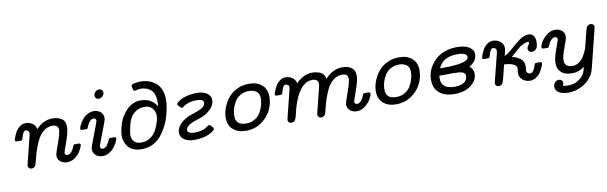

<svg xmlns="http://www.w3.org/2000/svg" viewBox="-53 -1264 6411 2027"><g transform="rotate(-10 3152.0 -250.0)"><path d="M68.8 -317.9Q68.8 -324.7 77.4 -348.4Q85.9 -372.1 101.6 -402.1Q117.2 -432.1 146.5 -455.1Q175.8 -478 211.9 -478Q249 -478 281.5 -458Q314 -438 323.2 -395Q401.4 -478 499 -478Q557.1 -478 596.7 -451.9Q636.2 -425.8 636.2 -363.8Q636.2 -309.6 599.1 -206.8Q562 -104 562 -97.2Q562 -85 569.6 -77.4Q577.1 -69.8 588.9 -69.8Q610.8 -69.8 631.8 -92.5Q652.8 -115.2 665 -150.9Q668.9 -164.1 675 -166.5Q681.2 -168.9 704.1 -168.9H716.8Q745.6 -168.9 746.1 -154.8Q746.1 -142.6 734.6 -117.7Q723.1 -92.8 702.6 -64.9Q682.1 -37.1 647.5 -16.1Q612.8 4.9 574.2 4.9Q531.2 4.9 501.7 -19.5Q472.2 -43.9 472.2 -84Q472.2 -102.1 510 -205.1Q547.9 -308.1 547.9 -347.2Q547.9 -402.3 483.9 -401.9Q432.1 -401.9 389.6 -367.4Q347.2 -333 321.5 -279.5Q295.9 -226.1 279.5 -175.5Q263.2 -125 252.2 -79.1Q241.2 -33.2 237.8 -25.9Q223.6 4.9 190.9 4.9Q175.8 4.9 165.3 -4.6Q154.8 -14.2 154.8 -28.8Q154.8 -40 158.2 -49.8L231.9 -347.2Q234.9 -358.4 234.9 -367.2Q234.9 -383.3 223.9 -392.6Q212.9 -401.9 200.2 -401.9Q182.1 -401.9 171.6 -380.9Q161.1 -359.9 154.5 -335.4Q147.9 -311 143.1 -307.1Q139.2 -304.2 124 -304.2H94.2Q68.8 -303.7 68.8 -317.9Z M769.5 -317.9Q769.5 -330.1 781.7 -355.5Q793.9 -380.9 814.2 -408.9Q834.5 -437 869.1 -457.5Q903.8 -478 941.9 -478Q984.9 -478 1013.7 -453.1Q1042.5 -428.2 1042.5 -388.2V-381.8Q1042.5 -364.7 992.2 -237.3Q941.9 -109.9 941.9 -97.2Q941.9 -85 949.7 -77.4Q957.5 -69.8 968.8 -69.8Q992.7 -69.8 1013.2 -94.5Q1033.7 -119.1 1044.9 -151.9Q1051.8 -168.9 1069.8 -168.9H1107.9Q1127 -168.9 1126.5 -154.8Q1126.5 -141.6 1114.5 -116.7Q1102.5 -91.8 1081.5 -63.5Q1060.5 -35.2 1026.1 -14.6Q991.7 5.9 953.6 5.9Q910.6 5.9 881.6 -19Q852.5 -43.9 852.5 -84Q852.5 -100.1 864.7 -133.8Q953.6 -364.7 953.6 -375Q953.6 -386.2 946 -394Q938.5 -401.9 926.8 -401.9Q906.7 -401.9 887.7 -382.8Q868.7 -363.8 856.9 -335.9Q855 -331.1 852.3 -323.5Q849.6 -315.9 848.6 -314Q847.7 -312 844.7 -308.6Q841.8 -305.2 837.6 -304.7Q833.5 -304.2 826.7 -304.2H787.6Q769.5 -303.7 769.5 -317.9ZM978.5 -637.2Q978.5 -658.2 996.1 -676Q1013.7 -693.8 1036.6 -693.8Q1053.7 -693.8 1065.7 -682.9Q1077.6 -671.9 1077.6 -653.8Q1077.6 -632.8 1059.6 -615Q1041.5 -597.2 1018.6 -597.2Q1000.5 -597.2 989.5 -608.6Q978.5 -620.1 978.5 -637.2Z M1187.5 -167Q1187.5 -202.1 1200 -254.2Q1212.4 -306.2 1228.5 -338.9Q1237.3 -358.9 1252.4 -381.3Q1267.6 -403.8 1294.7 -434.3Q1321.8 -464.8 1362.1 -484.4Q1402.3 -503.9 1448.7 -503.9Q1564 -503.9 1619.6 -410.2Q1623.5 -432.1 1623.5 -463.9Q1623.5 -509.8 1609.6 -543Q1595.7 -576.2 1572 -593Q1548.3 -609.9 1523.9 -617.4Q1499.5 -625 1472.7 -625Q1452.6 -625 1430.7 -619.4Q1408.7 -613.8 1405.8 -613.8Q1397.9 -613.8 1391.8 -627.9Q1385.7 -642.1 1384.8 -655.8L1382.3 -669.9Q1382.3 -686 1418.5 -693.1Q1454.6 -700.2 1485.4 -700.2Q1524.4 -700.2 1561.5 -689.2Q1598.6 -678.2 1635 -653.1Q1671.4 -627.9 1693.4 -578.9Q1715.3 -529.8 1715.3 -462.9Q1715.3 -435.1 1709 -393.6Q1702.6 -352.1 1688 -297.6Q1673.3 -243.2 1647 -191.2Q1620.6 -139.2 1584.5 -94Q1548.3 -48.8 1493.9 -21.5Q1439.5 5.9 1374.5 5.9Q1318.4 5.9 1279.1 -12.5Q1239.7 -30.8 1221.2 -60.3Q1202.6 -89.8 1195.1 -116Q1187.5 -142.1 1187.5 -167ZM1278.8 -164.1Q1278.8 -122.1 1302.7 -93Q1326.7 -64 1384.8 -64Q1439 -64 1481.7 -95Q1524.4 -126 1545.9 -169.9Q1567.4 -213.9 1578.4 -251.5Q1589.4 -289.1 1589.4 -313Q1589.4 -362.8 1560.1 -396Q1530.8 -429.2 1476.6 -429.2Q1404.8 -429.2 1357.4 -381.8Q1350.6 -375 1344.5 -367.9Q1338.4 -360.8 1334 -355Q1329.6 -349.1 1325.2 -340.1Q1320.8 -331.1 1317.6 -325.9Q1314.5 -320.8 1311 -310.3Q1307.6 -299.8 1306.2 -295.4Q1304.7 -291 1301 -278.6Q1297.4 -266.1 1296.4 -262Q1295.4 -257.8 1292 -242.9Q1288.6 -228 1287.6 -224.1Q1278.8 -179.2 1278.8 -164.1Z M1788.6 -96.2Q1788.6 -145 1830.6 -189.5Q1872.6 -233.9 1946.3 -261.2Q1948.2 -262.2 1975.8 -270.5Q2003.4 -278.8 2020 -285.4Q2036.6 -292 2059.6 -304Q2082.5 -315.9 2094.5 -331.5Q2106.4 -347.2 2106.4 -365.2Q2106.4 -380.4 2089.4 -391.6Q2072.3 -402.8 2031.2 -402.8Q1978 -402.8 1941.7 -389.4Q1905.3 -376 1888.9 -363Q1872.6 -350.1 1867.2 -350.1Q1860.4 -350.1 1841.8 -368.7Q1823.2 -387.2 1823.2 -396Q1823.2 -400.9 1831.3 -410.4Q1839.4 -419.9 1857.9 -431.9Q1876.5 -443.8 1901.4 -453.9Q1926.3 -463.9 1964.8 -470.9Q2003.4 -478 2046.4 -478Q2113.3 -478 2154.3 -450Q2195.3 -421.9 2195.3 -376Q2195.3 -327.1 2152.3 -282Q2109.4 -236.8 2037.6 -210.9Q2033.7 -209 2009.5 -201.9Q1985.4 -194.8 1966.3 -187.5Q1947.3 -180.2 1925.3 -168.7Q1903.3 -157.2 1890.4 -141.6Q1877.4 -126 1877.4 -107.9Q1877.4 -93.8 1894.5 -81.8Q1911.6 -69.8 1951.2 -69.8Q1993.2 -69.8 2025.9 -77.9Q2058.6 -85.9 2073 -95.9Q2087.4 -106 2098.9 -114Q2110.4 -122.1 2116.2 -122.1Q2124 -122.1 2142.1 -103Q2160.2 -84 2160.2 -76.2Q2160.2 -71.3 2151.9 -61.5Q2143.6 -51.8 2125 -40.3Q2106.4 -28.8 2081.3 -18.3Q2056.2 -7.8 2018.3 -1Q1980.5 5.9 1938.5 5.9Q1869.6 5.9 1829.1 -22.2Q1788.6 -50.3 1788.6 -96.2Z M2302.2 -167Q2302.2 -216.8 2321.8 -270Q2341.3 -323.2 2377.2 -370.6Q2413.1 -418 2473.1 -448Q2533.2 -478 2606.4 -478Q2692.4 -478 2743.9 -432.6Q2795.4 -387.2 2795.4 -305.2Q2795.4 -231.9 2761.5 -162.4Q2727.5 -92.8 2656 -43.5Q2584.5 5.9 2491.2 5.9Q2405.3 5.9 2353.8 -39.6Q2302.2 -85 2302.2 -167ZM2394.5 -168Q2394.5 -69.8 2505.4 -69.8Q2561.5 -69.8 2603 -96.4Q2644.5 -123 2665 -163.1Q2685.5 -203.1 2694.3 -238.5Q2703.1 -273.9 2703.1 -304.2Q2703.1 -358.4 2671.1 -380.6Q2639.2 -402.8 2592.3 -402.8Q2547.4 -402.8 2510.7 -385Q2474.1 -367.2 2453.1 -340.6Q2432.1 -314 2418.2 -280.5Q2404.3 -247.1 2399.4 -219Q2394.5 -190.9 2394.5 -168Z M2855 -317.9Q2855 -324.7 2863.5 -348.4Q2872.1 -372.1 2888.2 -402.1Q2904.3 -432.1 2933.6 -455.1Q2962.9 -478 2999 -478Q3036.1 -478 3068.6 -457Q3101.1 -436 3109.4 -395Q3192.4 -478 3286.1 -478Q3302.2 -478 3317.6 -475.6Q3333 -473.1 3357.7 -465.6Q3382.3 -458 3399.2 -437.5Q3416 -417 3420.9 -387.2Q3445.8 -413.1 3463.4 -428Q3481 -442.9 3520.5 -460.4Q3560.1 -478 3604 -478Q3669.9 -478 3706.1 -449.5Q3742.2 -420.9 3742.2 -363.8Q3742.2 -314.9 3704.6 -209Q3667 -103 3667 -97.2Q3667 -85 3675 -77.4Q3683.1 -69.8 3694.3 -69.8Q3717.3 -69.8 3738.3 -93.5Q3759.3 -117.2 3771 -151.9Q3774.9 -161.6 3779.5 -165.3Q3784.2 -168.9 3794.9 -168.9H3825.2Q3852.1 -168.9 3852.1 -153.8Q3852.1 -135.7 3833 -99.9Q3814 -64 3771.5 -29.1Q3729 5.9 3679.2 5.9Q3636.2 5.9 3607.2 -19Q3578.1 -43.9 3578.1 -84Q3578.1 -103 3615.7 -206.1Q3653.3 -309.1 3653.3 -348.1Q3653.3 -402.3 3589.4 -401.9Q3537.6 -401.9 3494.9 -367.4Q3452.1 -333 3426.8 -279.5Q3401.4 -226.1 3384.8 -175Q3368.2 -124 3357.2 -78.1Q3346.2 -32.2 3343.3 -24.9Q3330.1 4.9 3295.9 4.9Q3280.8 4.9 3270.5 -4.6Q3260.3 -14.2 3260.3 -28.8Q3260.3 -36.6 3264.2 -53.2L3328.1 -310.1Q3334 -331.1 3334 -347.2Q3334 -402.3 3271 -401.9Q3149.9 -401.9 3076.2 -206.1Q3063 -171.9 3053 -133.5Q3043 -95.2 3038.1 -73Q3033.2 -50.8 3025.6 -31.5Q3018.1 -12.2 3007.1 -3.7Q2996.1 4.9 2977.1 4.9Q2961.9 4.9 2951.4 -4.6Q2940.9 -14.2 2940.9 -28.8Q2940.9 -30.8 2947.3 -61L3018.1 -345.2Q3022 -359.4 3022 -367.2Q3022 -383.3 3010.5 -392.6Q2999 -401.9 2986.3 -401.9Q2969.2 -401.9 2958.3 -382.3Q2947.3 -362.8 2941.2 -338.4Q2935.1 -314 2932.1 -310.1Q2928.2 -304.2 2914.1 -304.2H2881.3Q2855 -303.7 2855 -317.9Z M3911.6 -167Q3911.6 -216.8 3931.2 -270Q3950.7 -323.2 3986.6 -370.6Q4022.5 -418 4082.5 -448Q4142.6 -478 4215.8 -478Q4301.8 -478 4353.3 -432.6Q4404.8 -387.2 4404.8 -305.2Q4404.8 -231.9 4370.8 -162.4Q4336.9 -92.8 4265.4 -43.5Q4193.8 5.9 4100.6 5.9Q4014.6 5.9 3963.1 -39.6Q3911.6 -85 3911.6 -167ZM4003.9 -168Q4003.9 -69.8 4114.7 -69.8Q4170.9 -69.8 4212.4 -96.4Q4253.9 -123 4274.4 -163.1Q4294.9 -203.1 4303.7 -238.5Q4312.5 -273.9 4312.5 -304.2Q4312.5 -358.4 4280.5 -380.6Q4248.5 -402.8 4201.7 -402.8Q4156.7 -402.8 4120.1 -385Q4083.5 -367.2 4062.5 -340.6Q4041.5 -314 4027.6 -280.5Q4013.7 -247.1 4008.8 -219Q4003.9 -190.9 4003.9 -168Z M4506.3 -182.1Q4506.3 -300.3 4596.4 -389.2Q4686.5 -478 4838.4 -478Q4917.5 -478 4965.1 -448.5Q5012.7 -418.9 5012.7 -369.1Q5012.7 -347.2 5004.2 -327.1Q4995.6 -307.1 4984.1 -293.9Q4972.7 -280.8 4959.5 -271Q4946.3 -261.2 4939.5 -257.1Q4932.6 -252.9 4929.7 -252Q4971.7 -218.8 4971.7 -168Q4971.7 -101.1 4905.5 -47.6Q4839.4 5.9 4724.6 5.9Q4624.5 5.9 4565.4 -43.2Q4506.3 -92.3 4506.3 -182.1ZM4598.6 -184.1Q4598.6 -70.3 4739.7 -69.8Q4847.7 -69.8 4872.6 -130.9Q4878.4 -144 4878.4 -161.1Q4878.4 -172.4 4874.5 -181.2Q4870.6 -189.9 4862.5 -195.1Q4854.5 -200.2 4846.9 -203.6Q4839.4 -207 4826.4 -209Q4813.5 -210.9 4805.9 -211.4Q4798.3 -211.9 4784.4 -212.4Q4770.5 -212.9 4766.6 -212.9Q4753.4 -213.9 4740.7 -213.9Q4735.8 -213.9 4708.7 -213.4Q4681.6 -212.9 4657.7 -212.9H4633.3Q4629.4 -212.9 4618.9 -212.4Q4608.4 -211.9 4600.6 -211.9Q4598.6 -191.9 4598.6 -184.1ZM4621.6 -288.1H4661.6Q4928.7 -288.1 4928.7 -356.9Q4928.7 -402.8 4824.7 -402.8Q4672.4 -403.3 4621.6 -288.1Z M5078.1 -317.9Q5078.1 -324.7 5086.7 -348.4Q5095.2 -372.1 5110.8 -402.1Q5126.5 -432.1 5155.8 -455.1Q5185.1 -478 5221.2 -478Q5265.1 -478 5299.3 -451.4Q5333.5 -424.8 5333.5 -378.9Q5333.5 -360.8 5316.4 -297.9Q5354.5 -314 5406 -361.1Q5457.5 -408.2 5505.9 -443.1Q5554.2 -478 5601.1 -478Q5637.2 -478 5655.3 -453.1Q5673.3 -428.2 5673.3 -388.2Q5673.3 -333 5653.8 -312Q5634.3 -291 5608.4 -291Q5590.3 -291 5578.9 -301.5Q5567.4 -312 5567.4 -329.1Q5567.4 -347.2 5580.8 -365Q5594.2 -382.8 5594.2 -390.1Q5594.2 -405.3 5572.3 -400.9Q5557.1 -398.9 5541.3 -391.8Q5525.4 -384.8 5513.4 -378.4Q5501.5 -372.1 5481.9 -356Q5462.4 -339.8 5453.9 -332.5Q5445.3 -325.2 5420.9 -303Q5396.5 -280.8 5389.2 -274.9Q5439 -263.7 5477.5 -235.4Q5516.1 -207 5516.1 -154.8Q5516.1 -143.6 5513.7 -129.9Q5511.2 -116.2 5511.2 -108.9Q5511.2 -91.8 5522.7 -80.8Q5534.2 -69.8 5549.3 -69.8Q5570.3 -69.8 5584.2 -89.8Q5598.1 -109.9 5605.7 -135Q5613.3 -160.2 5616.2 -163.1Q5622.1 -168.9 5654.3 -168.9H5666.5Q5691.4 -168.9 5691.4 -154.8Q5691.4 -145 5681.4 -120.6Q5671.4 -96.2 5653.8 -67.1Q5636.2 -38.1 5604.7 -16.1Q5573.2 5.9 5537.1 5.9Q5491.2 5.9 5456.8 -22.5Q5422.4 -50.8 5422.4 -99.1Q5422.4 -106 5425.3 -121.1Q5428.2 -136.2 5428.2 -144Q5428.2 -204.1 5294.4 -210.9Q5252.4 -32.7 5243.2 -19Q5228 4.9 5200.2 4.9Q5185.1 4.9 5174.6 -4.2Q5164.1 -13.2 5164.1 -28.8Q5164.1 -34.7 5169.4 -60.1L5240.2 -340.8Q5244.1 -356.9 5244.1 -367.2Q5244.1 -383.3 5233.2 -392.6Q5222.2 -401.9 5209.5 -401.9Q5203.6 -401.9 5198 -399.4Q5192.4 -397 5187.7 -390.4Q5183.1 -383.8 5180.2 -379.4Q5177.2 -375 5173.3 -364.5Q5169.4 -354 5168 -349.6Q5166.5 -345.2 5162.8 -333Q5159.2 -320.8 5159.2 -318.8Q5154.3 -303.7 5136.2 -304.2H5103.5Q5078.1 -303.7 5078.1 -317.9Z M5713.9 -317.9Q5713.9 -335.9 5732.9 -372.1Q5752 -408.2 5794.4 -443.1Q5836.9 -478 5887.2 -478Q5930.2 -478 5959 -453.1Q5987.8 -428.2 5987.8 -388.2Q5987.8 -368.2 5953.9 -277.6Q5919.9 -187 5919.9 -145Q5919.9 -69.8 6006.8 -69.8Q6041 -69.8 6071.5 -89.8Q6102.1 -109.9 6121.6 -140.4Q6141.1 -170.9 6153.1 -197Q6165 -223.1 6169.9 -243.2Q6215.8 -431.2 6221.2 -440.9Q6235.4 -471.7 6268.1 -472.2Q6283.2 -472.2 6293.7 -462.6Q6304.2 -453.1 6304.2 -437Q6304.2 -432.1 6298.8 -410.2L6202.1 -20Q6189.9 29.8 6172.9 59.1Q6134.8 123 6063 161.6Q5991.2 200.2 5914.1 200.2Q5850.1 200.2 5812.5 177Q5774.9 153.8 5774.9 115.2Q5774.9 88.4 5792.5 68.6Q5810.1 48.8 5835 48.8Q5852.1 48.8 5864 59.3Q5876 69.8 5876 86.9Q5876 100.1 5867.2 118.2Q5890.1 125 5920.9 125Q5990.7 125 6039.3 90.6Q6087.9 56.2 6105 12.2Q6109.9 -2 6119.1 -39.1Q6054.2 5.9 5992.2 5.9Q5949.2 5.9 5915.5 -4.6Q5881.8 -15.1 5856.4 -47.1Q5831.1 -79.1 5831.1 -129.9Q5831.1 -184.1 5865 -276.1Q5898.9 -368.2 5898.9 -375Q5898.9 -387.2 5890.9 -394.5Q5882.8 -401.9 5872.1 -401.9Q5852.1 -401.9 5832 -381.8Q5812 -361.8 5800.8 -334Q5798.8 -330.1 5795.9 -322Q5793 -314 5792.5 -312.5Q5792 -311 5789.1 -308.1Q5786.1 -305.2 5782.5 -304.7Q5778.8 -304.2 5772 -304.2H5741.2Q5713.9 -303.7 5713.9 -317.9Z"/></g></svg>

Font: CMU Concrete
Style: BoldItalic
Weight: 700
Italic angle: -14.04°
Version: Version 0.7.0